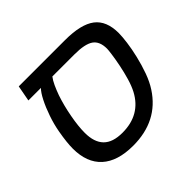

<svg xmlns="http://www.w3.org/2000/svg" viewBox="-148 -770 951 951"><g transform="rotate(-45 328.0 -294.5)"><path d="M543.5 -123.5Q457 9.8 284.2 9.8Q175.3 9.8 118.7 -41.7Q62 -93.3 62 -191.9Q62 -233.4 73.7 -299.3Q81.5 -343.3 96.7 -387.2Q111.8 -431.2 129.6 -466.1Q147.5 -501 163.1 -516.1H75.2L90.8 -599.1H415Q526.4 -599.1 577.1 -560.3Q627.9 -521.5 627.9 -436Q627.9 -411.6 622.8 -372.6Q617.7 -333.5 606.9 -288.3Q596.2 -243.2 580.6 -199.7Q564.9 -156.2 543.5 -123.5ZM243.2 -516.1Q231.4 -501 220.7 -477.8Q210 -454.6 200.2 -427.2Q182.1 -374 170.7 -312.3Q159.2 -250.5 159.2 -205.1Q159.2 -139.2 191.7 -106.2Q224.1 -73.2 292 -73.2Q417.5 -73.2 473.1 -177.7Q487.3 -204.6 498.3 -242.2Q509.3 -279.8 516.8 -317.6Q524.4 -355.5 528.3 -384.3Q532.2 -413.1 532.2 -421.9Q532.2 -473.6 501.5 -494.9Q470.7 -516.1 397.9 -516.1Z"/></g></svg>

Font: Arimo
Style: Italic
Weight: 400
Italic angle: -12°
Designer: Steve Matteson
Foundry: Monotype Imaging Inc.
Version: Version 1.33